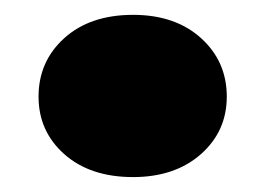

<svg xmlns="http://www.w3.org/2000/svg" viewBox="-20 -232 359 260"><path d="M32.2 -101.1Q32.2 -148.9 67.1 -180.4Q102.1 -211.9 160.2 -211.9Q217.3 -211.9 252.2 -180.4Q287.1 -148.9 287.1 -101.1Q287.1 -54.2 252 -23.2Q216.8 7.8 160.2 7.8Q102.1 7.8 67.1 -23.2Q32.2 -54.2 32.2 -101.1Z"/></svg>

Font: Poppins Black
Style: Regular
Weight: 900
Designer: Ninad Kale (Devanagari), Jonny Pinhorn (Latin)
Foundry: Indian Type Foundry
Version: 4.004